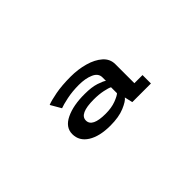

<svg xmlns="http://www.w3.org/2000/svg" viewBox="-9 -1001 718 718"><g transform="rotate(-45 350.0 -642.5)"><path d="M309.5 -525.5Q252.5 -525.5 219.2 -546.5Q186 -567.5 186 -604Q186 -640 225.5 -659Q265 -678 325.5 -677.5Q361.5 -677.5 385 -669.8Q408.5 -662 416 -656V-674.5Q416 -696 392 -706.5Q368 -717 333.5 -717Q299 -717 269.5 -710.8Q240 -704.5 227.5 -699.5L203.5 -741Q219 -747.5 253 -754Q287 -760.5 334 -760.5Q372.5 -760.5 407.2 -750.8Q442 -741 463.5 -722Q485 -703 485 -675V-574.5H528V-530H429.5L422 -562Q414 -550.5 384.2 -538Q354.5 -525.5 309.5 -525.5ZM328 -569.5Q359.5 -569.5 382.5 -578.2Q405.5 -587 412.5 -594V-625.5Q404.5 -630 383 -634.5Q361.5 -639 334.5 -639Q258 -639 258 -604Q258 -569.5 328 -569.5Z"/></g></svg>

Font: Trispace SemiExpanded
Style: Regular
Weight: 400
Width: 6
Designer: Tyler Finck
Foundry: Etcetera Type Company
Version: Version 1.210; ttfautohint (v1.8.3)